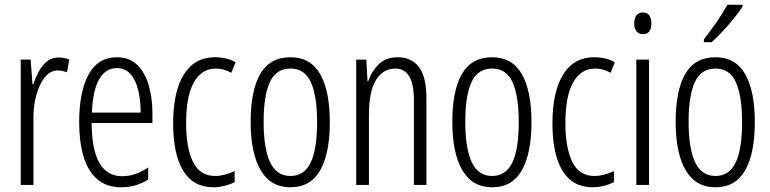

<svg xmlns="http://www.w3.org/2000/svg" viewBox="-20 -785 3268 815"><path d="M229 -541Q239 -541 251 -539Q263 -537 274 -532L264 -478Q257 -481 246.5 -483.5Q236 -486 226 -486Q193 -486 169.5 -456Q146 -426 133.5 -378.5Q121 -331 122 -279V0H68V-532H110L118 -427H121Q131 -456 145 -482Q159 -508 179.5 -524.5Q200 -541 229 -541Z M476 -542Q530 -542 563 -509Q596 -476 611.5 -422Q627 -368 627 -305V-263H369Q370 -37 499 -37Q555 -37 609 -74V-23Q584 -7 555.5 1.5Q527 10 495 10Q432 10 392.5 -24.5Q353 -59 334.5 -121Q316 -183 316 -265Q316 -395 356 -468.5Q396 -542 476 -542ZM476 -496Q429 -496 401.5 -449.5Q374 -403 370 -307H577Q577 -358 567 -401Q557 -444 534.5 -470Q512 -496 476 -496Z M887 10Q800 10 757.5 -60.5Q715 -131 715 -261Q715 -396 760.5 -469Q806 -542 892 -542Q942 -542 980 -521L962 -476Q930 -494 896 -494Q836 -494 803 -435.5Q770 -377 770 -262Q770 -157 799.5 -97.5Q829 -38 893 -38Q932 -38 976 -59V-12Q957 -2 932.5 4Q908 10 887 10Z M1380 -267Q1380 -134 1339 -62Q1298 10 1213 10Q1129 10 1086.5 -62.5Q1044 -135 1044 -268Q1044 -401 1085 -471.5Q1126 -542 1213 -542Q1298 -542 1339 -470.5Q1380 -399 1380 -267ZM1099 -268Q1099 -155 1126.5 -96.5Q1154 -38 1213 -38Q1271 -38 1298.5 -94.5Q1326 -151 1326 -267Q1326 -376 1300 -435Q1274 -494 1213 -494Q1152 -494 1125.5 -436.5Q1099 -379 1099 -268Z M1668 -542Q1727 -542 1758.5 -500Q1790 -458 1790 -370V0H1737V-357Q1737 -428 1717 -461Q1697 -494 1659 -494Q1606 -494 1576 -445.5Q1546 -397 1546 -295V0H1492V-532H1535L1540 -440H1543Q1557 -482 1587.5 -512Q1618 -542 1668 -542Z M2236 -267Q2236 -134 2195 -62Q2154 10 2069 10Q1985 10 1942.5 -62.5Q1900 -135 1900 -268Q1900 -401 1941 -471.5Q1982 -542 2069 -542Q2154 -542 2195 -470.5Q2236 -399 2236 -267ZM1955 -268Q1955 -155 1982.5 -96.5Q2010 -38 2069 -38Q2127 -38 2154.5 -94.5Q2182 -151 2182 -267Q2182 -376 2156 -435Q2130 -494 2069 -494Q2008 -494 1981.5 -436.5Q1955 -379 1955 -268Z M2497 10Q2410 10 2367.5 -60.5Q2325 -131 2325 -261Q2325 -396 2370.5 -469Q2416 -542 2502 -542Q2552 -542 2590 -521L2572 -476Q2540 -494 2506 -494Q2446 -494 2413 -435.5Q2380 -377 2380 -262Q2380 -157 2409.5 -97.5Q2439 -38 2503 -38Q2542 -38 2586 -59V-12Q2567 -2 2542.5 4Q2518 10 2497 10Z M2709 -732Q2728 -732 2736.5 -719Q2745 -706 2745 -686Q2745 -640 2709 -640Q2691 -640 2681.5 -652.5Q2672 -665 2672 -686Q2672 -706 2681 -719Q2690 -732 2709 -732ZM2735 -532V0H2681V-532Z M3184 -267Q3184 -134 3143 -62Q3102 10 3017 10Q2933 10 2890.5 -62.5Q2848 -135 2848 -268Q2848 -401 2889 -471.5Q2930 -542 3017 -542Q3102 -542 3143 -470.5Q3184 -399 3184 -267ZM2903 -268Q2903 -155 2930.5 -96.5Q2958 -38 3017 -38Q3075 -38 3102.5 -94.5Q3130 -151 3130 -267Q3130 -376 3104 -435Q3078 -494 3017 -494Q2956 -494 2929.5 -436.5Q2903 -379 2903 -268ZM3132 -757Q3117 -734 3094 -705.5Q3071 -677 3046 -650.5Q3021 -624 3001 -606H2968V-618Q2999 -658 3023 -693Q3047 -728 3068 -765H3132Z"/></svg>

Font: Noto Sans Gurmukhi ExtraCondensed Light
Style: Regular
Weight: 300
Width: 2
Designer: Jelle Bosma - Monotype Design Team
Foundry: Monotype Imaging Inc.
Version: Version 2.004; ttfautohint (v1.8.4.7-5d5b)